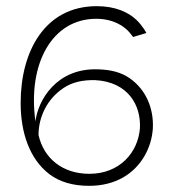

<svg xmlns="http://www.w3.org/2000/svg" viewBox="-20 -593 557 623"><path d="M269 10C356 10 416 -30 449 -87C465 -115 474 -145 476 -177C479 -241 454 -302 401 -339C374 -358 340 -367 298 -368C163 -373 103 -267 95 -199C69 -386 149 -532 292 -532C349 -532 384 -507 400 -488C408 -478 412 -473 412 -473L455 -486C455 -486 442 -511 421 -530C396 -553 355 -573 294 -573C126 -573 47 -427 47 -259C47 -164 75 -78 140 -28C173 -3 216 10 269 10ZM270 -29C183 -29 122 -79 105 -155C105 -212 132 -272 187 -308C214 -326 248 -334 289 -333C396 -327 438 -251 434 -177C428 -98 368 -29 270 -29Z"/></svg>

Font: OSH Darker Grotesque
Style: Regular
Weight: 400
Designer: Gabriel Lam
Foundry: TypeRant
Version: Version 1.000;Glyphs 3.1.1 (3148)